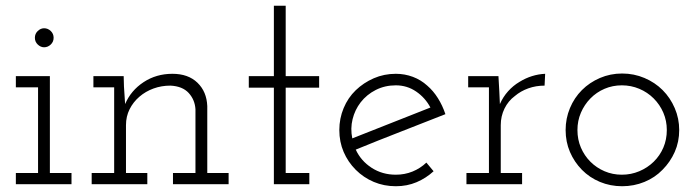

<svg xmlns="http://www.w3.org/2000/svg" viewBox="-20 -639 2411 666"><path d="M228 0H35V-39H112V-336H35V-375H153V-39H228ZM166 -508Q166 -494 156 -484.5Q146 -475 133 -475Q121 -475 111 -484.5Q101 -494 101 -508Q101 -522 111 -531.5Q121 -541 133 -541Q146 -541 156 -531.5Q166 -522 166 -508Z M491 0H298V-39H376V-336H304V-375H409L410 -339Q411 -322 412 -308.5Q413 -295 414 -278Q434 -325 478 -354Q522 -383 578 -383Q633 -383 665 -352Q697 -321 699 -271V-39H773V0H580V-39H658V-260Q656 -293 634.5 -316.5Q613 -340 571 -342Q540 -342 512.5 -332Q485 -322 463.5 -303.5Q442 -285 429.5 -260Q417 -235 417 -205V-39H491Z M1053 0H930V-335H843V-375H930V-619H971V-375H1087V-335H971V-39H1053Z M1484 -45Q1458 -21 1425 -7Q1392 7 1353 7Q1312 7 1276.5 -8Q1241 -23 1214 -50Q1187 -77 1172 -112Q1157 -147 1157 -188Q1157 -228 1172 -264Q1187 -300 1214 -326Q1241 -352 1276.5 -367.5Q1312 -383 1353 -383Q1384 -383 1412 -372.5Q1440 -362 1462 -342Q1483 -324 1499 -298.5Q1515 -273 1525 -243Q1447 -212 1369.5 -182Q1292 -152 1214 -120Q1232 -81 1269 -57Q1306 -33 1353 -33Q1384 -33 1411 -44Q1438 -55 1459 -75ZM1353 -343Q1315 -343 1283.5 -327Q1252 -311 1231 -284Q1211 -258 1203 -225.5Q1195 -193 1202 -159Q1270 -186 1337.5 -212.5Q1405 -239 1473 -266Q1455 -300 1423.5 -321.5Q1392 -343 1353 -343Z M1791 0H1598V-39H1676V-336H1604V-375H1709L1712 -322Q1713 -305 1713 -300Q1713 -295 1714 -278Q1725 -303 1742.5 -322.5Q1760 -342 1782 -355Q1803 -368 1825.5 -375Q1848 -382 1871 -383L1869 -342Q1839 -342 1812.5 -332.5Q1786 -323 1766 -306Q1743 -289 1730 -262.5Q1717 -236 1717 -205V-39H1791Z M2278 -50Q2252 -23 2215.5 -8Q2179 7 2138 7Q2097 7 2061 -8Q2025 -23 1998.5 -50Q1972 -77 1957 -112Q1942 -147 1942 -188Q1942 -228 1957 -264Q1972 -300 1998.5 -326.5Q2025 -353 2061 -368.5Q2097 -384 2138 -384Q2179 -384 2215.5 -368.5Q2252 -353 2278.5 -326.5Q2305 -300 2320.5 -264Q2336 -228 2336 -188Q2336 -147 2320.5 -112Q2305 -77 2278 -50ZM2028 -78Q2049 -57 2077 -45Q2105 -33 2137 -33Q2169 -33 2197.5 -45Q2226 -57 2247.5 -78Q2269 -99 2281 -127Q2293 -155 2293 -188Q2293 -220 2281 -248Q2269 -276 2247.5 -297.5Q2226 -319 2197.5 -331Q2169 -343 2137 -343Q2105 -343 2077 -331Q2049 -319 2028 -297.5Q2007 -276 1995 -248Q1983 -220 1983 -188Q1983 -155 1995 -127Q2007 -99 2028 -78Z"/></svg>

Font: Josefin Slab
Style: Regular
Weight: 400
Designer: Santiago Orozco
Foundry: Typemade
Version: Version 2.000